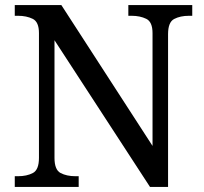

<svg xmlns="http://www.w3.org/2000/svg" viewBox="-20 -734 803 754"><path d="M38 0V-42H51Q85 -42 109 -54.5Q133 -67 133 -114V-604Q133 -648 108.5 -660Q84 -672 51 -672H38V-714H221L579 -161V-604Q579 -648 554.5 -660Q530 -672 497 -672H484V-714H735V-672H722Q688 -672 664 -659.5Q640 -647 640 -600V0H569L194 -576V-114Q194 -67 218 -54.5Q242 -42 276 -42H289V0Z"/></svg>

Font: Noto Serif Vithkuqi
Style: Regular
Weight: 400
Version: Version 1.005